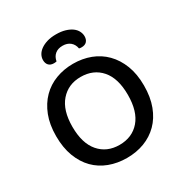

<svg xmlns="http://www.w3.org/2000/svg" viewBox="-190 -966 1072 1124"><g transform="rotate(-30 346.5 -403.5)"><path d="M643 -304Q643 -226 620.5 -166.5Q598 -107 558 -67Q518 -27 464 -6.5Q410 14 346 14Q282 14 227.5 -6.5Q173 -27 133.5 -67Q94 -107 71.5 -166.5Q49 -226 49 -304Q49 -382 72 -441Q95 -500 135 -540.5Q175 -581 229.5 -601.5Q284 -622 346 -622Q409 -622 463 -601.5Q517 -581 557 -540.5Q597 -500 620 -441Q643 -382 643 -304ZM534 -304Q534 -416 483 -474.5Q432 -533 346 -533Q262 -533 210.5 -474Q159 -415 159 -304Q159 -192 210 -133Q261 -74 346 -74Q432 -74 483 -133Q534 -192 534 -304ZM346 -744Q314 -744 294.5 -727.5Q275 -711 270 -682Q265 -681 261 -680.5Q257 -680 252 -680Q229 -680 217 -693Q205 -706 205 -728Q205 -746 214 -762.5Q223 -779 241 -792Q259 -805 285 -813Q311 -821 346 -821Q381 -821 407.5 -813Q434 -805 451.5 -792Q469 -779 477.5 -762Q486 -745 486 -728Q486 -706 474 -693Q462 -680 439 -680Q434 -680 430 -680.5Q426 -681 422 -682Q417 -711 397 -727.5Q377 -744 346 -744Z"/></g></svg>

Font: Baloo Tammudu 2 Medium
Style: Regular
Weight: 500
Designer: Maithili Shingre, Omkar Shende and Ek Type
Foundry: Ek Type
Version: Version 1.640;hotconv 1.0.111;makeotfexe 2.5.65597; ttfautoh